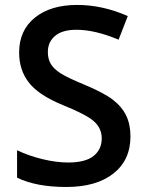

<svg xmlns="http://www.w3.org/2000/svg" viewBox="-20 -744 590 774"><path d="M505.9 -193.8Q505.9 -98.6 437 -44.4Q368.2 9.8 247.1 9.8Q126 9.8 48.8 -27.8V-138.2Q97.7 -115.2 152.6 -102.1Q207.5 -88.9 254.9 -88.9Q324.2 -88.9 357.2 -115.2Q390.1 -141.6 390.1 -186Q390.1 -226.1 359.9 -253.9Q329.6 -281.7 234.9 -319.8Q137.2 -359.4 97.2 -410.2Q57.1 -460.9 57.1 -532.2Q57.1 -621.6 120.6 -672.9Q184.1 -724.1 291 -724.1Q393.6 -724.1 495.1 -679.2L458 -584Q362.8 -624 288.1 -624Q231.4 -624 202.1 -599.4Q172.9 -574.7 172.9 -534.2Q172.9 -506.3 184.6 -486.6Q196.3 -466.8 223.1 -449.2Q250 -431.6 319.8 -402.8Q398.4 -370.1 435.1 -341.8Q471.7 -313.5 488.8 -277.8Q505.9 -242.2 505.9 -193.8Z"/></svg>

Font: f4_46533          
Style: Regular
Weight: 600
Foundry: Ascender Corporation
Version: Version 1.10